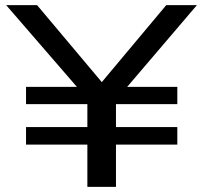

<svg xmlns="http://www.w3.org/2000/svg" viewBox="-20 -725 788 745"><path d="M319 0V-164H81V-232H319V-321H81V-388H297L287 -378L4 -705H124L377 -404H373L625 -705H744L465 -378L455 -388H668V-321H430V-232H668V-164H430V0Z"/></svg>

Font: Nunito Sans 7pt Expanded Medium
Style: Regular
Weight: 500
Width: 7
Designer: Vernon Adams
Foundry: Vernon Adams
Version: Version 3.101;gftools[0.9.27]